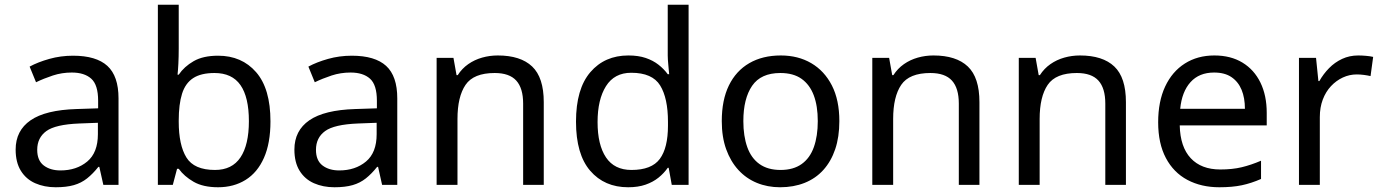

<svg xmlns="http://www.w3.org/2000/svg" viewBox="-20 -780 5828 810"><path d="M288 -545Q386 -545 433 -502Q480 -459 480 -365V0H416L399 -76H395Q372 -47 347.5 -27.5Q323 -8 291.5 1Q260 10 215 10Q167 10 128.5 -7Q90 -24 68 -59.5Q46 -95 46 -149Q46 -229 109 -272.5Q172 -316 303 -320L394 -323V-355Q394 -422 365 -448Q336 -474 283 -474Q241 -474 203 -461.5Q165 -449 132 -433L105 -499Q140 -518 188 -531.5Q236 -545 288 -545ZM314 -259Q214 -255 175.5 -227Q137 -199 137 -148Q137 -103 164.5 -82Q192 -61 235 -61Q303 -61 348 -98.5Q393 -136 393 -214V-262Z M734 -575Q734 -541 732.5 -511.5Q731 -482 729 -465H734Q757 -499 797 -522Q837 -545 900 -545Q1000 -545 1060.5 -475.5Q1121 -406 1121 -268Q1121 -176 1093.5 -114Q1066 -52 1016 -21Q966 10 900 10Q837 10 797 -13Q757 -36 734 -68H727L709 0H646V-760H734ZM885 -472Q828 -472 795 -450.5Q762 -429 748 -384.5Q734 -340 734 -271V-267Q734 -168 766.5 -115.5Q799 -63 887 -63Q959 -63 994.5 -116Q1030 -169 1030 -269Q1030 -370 994.5 -421Q959 -472 885 -472Z M1464 -545Q1562 -545 1609 -502Q1656 -459 1656 -365V0H1592L1575 -76H1571Q1548 -47 1523.5 -27.5Q1499 -8 1467.5 1Q1436 10 1391 10Q1343 10 1304.5 -7Q1266 -24 1244 -59.5Q1222 -95 1222 -149Q1222 -229 1285 -272.5Q1348 -316 1479 -320L1570 -323V-355Q1570 -422 1541 -448Q1512 -474 1459 -474Q1417 -474 1379 -461.5Q1341 -449 1308 -433L1281 -499Q1316 -518 1364 -531.5Q1412 -545 1464 -545ZM1490 -259Q1390 -255 1351.5 -227Q1313 -199 1313 -148Q1313 -103 1340.5 -82Q1368 -61 1411 -61Q1479 -61 1524 -98.5Q1569 -136 1569 -214V-262Z M2080 -546Q2176 -546 2225 -499.5Q2274 -453 2274 -349V0H2187V-343Q2187 -408 2158 -440Q2129 -472 2067 -472Q1978 -472 1944 -422Q1910 -372 1910 -278V0H1822V-536H1893L1906 -463H1911Q1929 -491 1955.5 -509.5Q1982 -528 2014 -537Q2046 -546 2080 -546Z M2630 10Q2530 10 2470 -59.5Q2410 -129 2410 -267Q2410 -405 2470.5 -475.5Q2531 -546 2631 -546Q2673 -546 2704 -535.5Q2735 -525 2758 -507Q2781 -489 2797 -467H2803Q2802 -480 2799.5 -505.5Q2797 -531 2797 -546V-760H2885V0H2814L2801 -72H2797Q2781 -49 2758 -30.5Q2735 -12 2703.5 -1Q2672 10 2630 10ZM2644 -63Q2729 -63 2763.5 -109.5Q2798 -156 2798 -250V-266Q2798 -366 2765 -419.5Q2732 -473 2643 -473Q2572 -473 2536.5 -416.5Q2501 -360 2501 -265Q2501 -169 2536.5 -116Q2572 -63 2644 -63Z M3521 -269Q3521 -202 3503.5 -150.5Q3486 -99 3453.5 -63Q3421 -27 3374.5 -8.5Q3328 10 3271 10Q3218 10 3173 -8.5Q3128 -27 3095 -63Q3062 -99 3043.5 -150.5Q3025 -202 3025 -269Q3025 -358 3055 -419.5Q3085 -481 3141 -513.5Q3197 -546 3274 -546Q3347 -546 3402.5 -513.5Q3458 -481 3489.5 -419.5Q3521 -358 3521 -269ZM3116 -269Q3116 -206 3132.5 -159.5Q3149 -113 3184 -88Q3219 -63 3273 -63Q3327 -63 3362 -88Q3397 -113 3413.5 -159.5Q3430 -206 3430 -269Q3430 -333 3413 -378Q3396 -423 3361.5 -447.5Q3327 -472 3272 -472Q3190 -472 3153 -418Q3116 -364 3116 -269Z M3918 -546Q4014 -546 4063 -499.5Q4112 -453 4112 -349V0H4025V-343Q4025 -408 3996 -440Q3967 -472 3905 -472Q3816 -472 3782 -422Q3748 -372 3748 -278V0H3660V-536H3731L3744 -463H3749Q3767 -491 3793.5 -509.5Q3820 -528 3852 -537Q3884 -546 3918 -546Z M4536 -546Q4632 -546 4681 -499.5Q4730 -453 4730 -349V0H4643V-343Q4643 -408 4614 -440Q4585 -472 4523 -472Q4434 -472 4400 -422Q4366 -372 4366 -278V0H4278V-536H4349L4362 -463H4367Q4385 -491 4411.5 -509.5Q4438 -528 4470 -537Q4502 -546 4536 -546Z M5103 -546Q5172 -546 5221.5 -516Q5271 -486 5297.5 -431.5Q5324 -377 5324 -304V-251H4957Q4959 -160 5003.5 -112.5Q5048 -65 5128 -65Q5179 -65 5218.5 -74.5Q5258 -84 5300 -102V-25Q5259 -7 5219 1.5Q5179 10 5124 10Q5048 10 4989.5 -21Q4931 -52 4898.5 -113.5Q4866 -175 4866 -264Q4866 -352 4895.5 -415Q4925 -478 4978.5 -512Q5032 -546 5103 -546ZM5102 -474Q5039 -474 5002.5 -433.5Q4966 -393 4959 -321H5232Q5232 -367 5218 -401Q5204 -435 5175.5 -454.5Q5147 -474 5102 -474Z M5710 -546Q5725 -546 5742.5 -544.5Q5760 -543 5773 -540L5762 -459Q5749 -462 5733.5 -464Q5718 -466 5704 -466Q5673 -466 5645 -453Q5617 -440 5595 -416.5Q5573 -393 5560.5 -360Q5548 -327 5548 -286V0H5460V-536H5532L5542 -438H5546Q5563 -468 5587 -492.5Q5611 -517 5642 -531.5Q5673 -546 5710 -546Z"/></svg>

Font: umalayalam25
Style: Book
Weight: 400
Designer: Jelle Bosma - Monotype Design Team
Foundry: Monotype Imaging Inc.
Version: Version 2.003